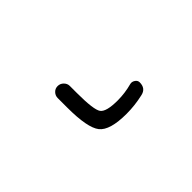

<svg xmlns="http://www.w3.org/2000/svg" viewBox="-24 -117 548 548"><g transform="rotate(-45 250.0 157.5)"><path d="M276.4 254.9Q209 254.9 189 229.5Q168.9 204.1 168.9 122.1V84Q168.9 74.2 175.8 66.9Q182.6 59.6 192.9 59.6Q203.1 59.6 210.4 66.9Q217.8 74.2 217.8 84V112.3Q217.8 180.7 228.5 195.3Q239.3 210 285.2 210Q314.5 210 343.8 202.1Q351.6 200.2 358.9 205.1Q366.2 210 366.2 217.8Q366.2 242.2 343.8 247.1Q309.6 254.9 276.4 254.9Z"/></g></svg>

Font: Rounded Mgen+ 2m light
Style: Regular
Weight: 200
Designer: [Source Han Sans]
Ryoko NISHIZUKA  (kana & ideographs); Paul D. Hunt (Latin, Greek & Cyrillic); Wenlong ZHANG  (bopomofo
Version: Version 1.059.20150602